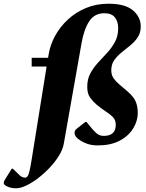

<svg xmlns="http://www.w3.org/2000/svg" viewBox="-82 -770 784 1030"><path d="M88 -413V-460H176L179 -478Q187 -529 213.5 -577.5Q240 -626 282 -665Q324 -704 379 -727Q434 -750 500 -750Q589 -750 631 -714.5Q673 -679 673 -628Q673 -594 657 -570Q641 -546 617.5 -527Q594 -508 570.5 -489Q547 -470 531 -447.5Q515 -425 515 -393Q515 -367 528 -349Q541 -331 561 -314.5Q581 -298 603 -279Q638 -248 647.5 -221.5Q657 -195 657 -166Q657 -120 631.5 -79.5Q606 -39 558.5 -14.5Q511 10 444 10Q411 10 387.5 2Q364 -6 348 -17Q318 -36 318 -57Q318 -71 329 -79L376 -116H382L399 -95Q417 -72 434 -56.5Q451 -41 474 -41Q539 -41 539 -100Q539 -126 524.5 -141Q510 -156 487 -171Q464 -186 437 -208Q417 -225 401.5 -246.5Q386 -268 386 -304Q386 -346 403 -377Q420 -408 444.5 -434.5Q469 -461 493.5 -487.5Q518 -514 535 -545.5Q552 -577 552 -619Q552 -654 534.5 -676.5Q517 -699 478 -699Q425 -699 396.5 -655.5Q368 -612 355 -536L260 2Q255 31 235 64Q215 97 186 128Q157 159 124 184.5Q91 210 59.5 225Q28 240 4 240Q-22 240 -42 231Q-62 222 -62 212Q-62 204 -57 196L-19 135H-13L22 169Q36 183 53 183Q60 183 65.5 176Q71 169 76 148.5Q81 128 88 85L168 -413Z"/></svg>

Font: Spectral ExtraBold
Style: Italic
Weight: 800
Italic angle: -10°
Designer: Jean-Baptiste Levee
Foundry: Production Type
Version: Version 2.001